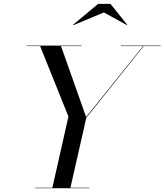

<svg xmlns="http://www.w3.org/2000/svg" viewBox="-20 -990 865 1010"><path d="M526.5 -924.5 366 -857.5 364 -859.5 496 -969.5H561L649.5 -859.5L648.5 -857.5ZM165 -2.5H255.5L340 -377L191 -747.5H120V-750H410V-747.5H301L433 -374.5L733 -747.5H615V-750H825V-747.5H736L434 -370.5L350.5 -2.5H450V0H165Z"/></svg>

Font: Bodoni* 72pt
Style: Italic
Weight: 400
Italic angle: -13°
Version: Version 2.3